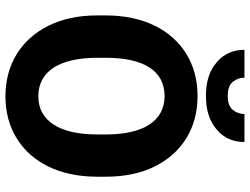

<svg xmlns="http://www.w3.org/2000/svg" viewBox="-130 -810 949 730"><g transform="rotate(90 345.0 -444.5)"><path d="M651.4 -371.1C651.4 -443.4 638.2 -505.9 612.3 -558.1C560.1 -662.6 465.3 -720.7 344.7 -720.7C284.7 -720.7 231.4 -706.5 185.5 -678.7C93.3 -622.1 38.1 -515.6 38.1 -371.1V-339.4C38.1 -267.6 51.3 -205.6 77.6 -153.3C129.9 -48.8 225.1 9.8 345.7 9.8C405.8 9.8 459 -4.4 504.9 -32.7C596.7 -88.9 651.4 -195.3 651.4 -339.4ZM490.7 -339.4C490.7 -195.3 439 -115.2 345.7 -115.2C250.5 -115.2 199.2 -195.3 199.2 -339.4V-372.1C199.2 -517.1 249.5 -595.2 344.7 -595.2C438 -595.2 490.7 -517.1 490.7 -372.1ZM413.1 -898.9C413.1 -882.3 407.7 -867.7 397.5 -855C387.2 -841.8 369.1 -835.4 344.2 -835.4C318.8 -835.4 300.8 -841.8 290.5 -855C280.3 -867.7 274.9 -882.3 274.9 -898.9H168.9C168.9 -855.5 184.6 -820.3 216.3 -793.5C247.6 -766.1 290 -752.4 344.2 -752.4C397.9 -752.4 440.4 -766.1 472.2 -793.5C503.9 -820.3 519.5 -855.5 519.5 -898.9Z"/></g></svg>

Font: Vazirmatn ExtraBold
Style: Regular
Weight: 800
Designer: Saber Rastikerdar
Foundry: Saber Rastikerdar
Version: Version 33.003